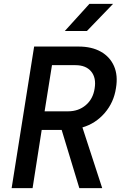

<svg xmlns="http://www.w3.org/2000/svg" viewBox="-20 -970 640 990"><path d="M40 0 156 -730H385Q453 -730 500 -703.5Q547 -677 568 -629Q589 -581 578 -516Q567 -442 520 -387.5Q473 -333 405 -313L507 0H389L298 -300H195L148 0ZM210 -396H331Q385 -396 422.5 -428Q460 -460 468 -514Q477 -569 450 -601.5Q423 -634 369 -634H248ZM314 -810 441 -950H563L428 -810Z"/></svg>

Font: NKDuy Mono SemiBold
Style: Italic
Weight: 600
Italic angle: -9°
Monospace: yes
Designer: NKDuy
Foundry: NKDuy
Version: Version 2.251; ttfautohint (v1.8.4.7-5d5b)